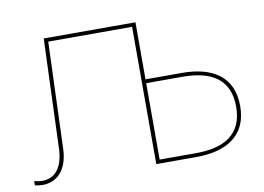

<svg xmlns="http://www.w3.org/2000/svg" viewBox="-76 -817 1292 938"><g transform="rotate(-10 570.5 -348.0)"><path d="M628 0H826C974 0 1081 -59 1081 -209C1081 -358 975 -417 829 -417H648V-700H193L173 -157C169 -57 124 -16 66 -16C54 -16 40 -18 26 -22V-1C39 2 52 4 64 4C132 4 189 -44 193 -152L212 -681H628ZM828 -19H648V-398H828C967 -398 1061 -348 1061 -209C1061 -69 966 -19 828 -19Z"/></g></svg>

Font: Chess Sans Thin
Style: Regular
Weight: 100
Designer: Wolf Bōese
Foundry: Wolf Bōese
Version: Version 7.223;Glyphs 3.3 (3306)